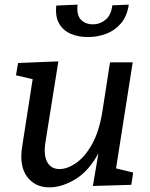

<svg xmlns="http://www.w3.org/2000/svg" viewBox="-20 -799 648 829"><path d="M196 10Q132 11 97 -36Q62 -83 76 -168L121 -457L49 -474L58 -527L232 -534L177 -190Q167 -131 183.5 -100Q200 -69 237 -69Q271 -69 309 -95.5Q347 -122 377.5 -176.5Q408 -231 422 -317L455 -530H553L481 -72L555 -54L547 -1L381 4L405 -137Q363 -60 306 -25.5Q249 9 196 10ZM360 -639Q318 -639 285.5 -653Q253 -667 235.5 -697Q218 -727 223 -775L315 -779Q310 -734 329.5 -714Q349 -694 381 -694Q412 -694 436 -714Q460 -734 465 -776L536 -779Q529 -730 503 -699Q477 -668 439.5 -653.5Q402 -639 360 -639Z"/></svg>

Font: Bitter Medium
Style: Italic
Weight: 500
Italic angle: -9°
Designer: Sol Matas, and Bitter project Authors
Foundry: Sol Matas
Version: Version 2.001